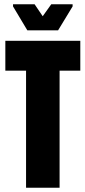

<svg xmlns="http://www.w3.org/2000/svg" viewBox="-20 -879 400 899"><path d="M102 0V-548H5V-688H356V-548H259V0ZM108 -737 41 -849V-859H142L180 -803L220 -859H320V-849L252 -737Z"/></svg>

Font: Saira ExtraCondensed Black
Style: Regular
Weight: 900
Width: 2
Designer: Hector Gatti with collaboration of the Omnibus-Type team
Foundry: Omnibus-Type
Version: Version 1.101